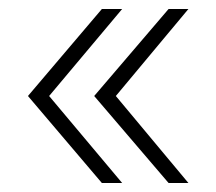

<svg xmlns="http://www.w3.org/2000/svg" viewBox="-20 -473 480 426"><path d="M42 -260 206 -453H251L89 -260L251 -67H206ZM189 -260 354 -453H398L237 -260L398 -67H354Z"/></svg>

Font: Sarabun Thin
Style: Regular
Weight: 250
Designer: Suppakit Chalermlarp | Katatrad Co.,Ltd.
Foundry: Cadson Demak Co.,Ltd.
Version: Version 1.000; ttfautohint (v1.6)